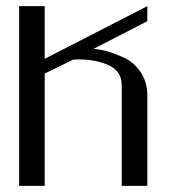

<svg xmlns="http://www.w3.org/2000/svg" viewBox="-20 -603 602 623"><path d="M42 -583H125V-412.1L458 -583V-534.2L283.2 -444.3Q301.8 -443.4 325.7 -437Q349.6 -430.7 381.8 -416Q414.1 -401.4 435.5 -370.1Q457 -338.9 458 -296.9V0H375V-326.2Q375 -372.1 333 -391.1Q291 -410.2 236.3 -410.2Q222.7 -410.2 216.8 -409.2L125 -364.3V0H42Z"/></svg>

Font: wanta
Style: Medium
Weight: 500
Version: Version 0.91